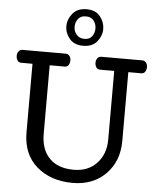

<svg xmlns="http://www.w3.org/2000/svg" viewBox="-70 -1201 1044 1272"><g transform="rotate(5 452.0 -565.0)"><path d="M19 0ZM460.9 12.2Q314.5 12.2 221.2 -69.1Q127.9 -150.4 127.9 -294.9V-751H54.2Q35.6 -751 27.3 -764.4Q19 -777.8 19 -795.9Q19 -812 28.6 -824.5Q38.1 -836.9 55.2 -836.9H340.3Q357.4 -836.9 366.7 -824.5Q376 -812 376 -795.9Q376 -777.8 367.9 -764.4Q359.9 -751 341.3 -751H242.2V-294.9Q242.2 -190.9 299.1 -133.1Q356 -75.2 460.9 -75.2Q556.6 -75.2 614 -136.7Q671.4 -198.2 671.4 -293.9V-751H578.1Q559.6 -751 551.3 -764.4Q543 -777.8 543 -795.9Q543 -812 552.5 -824.5Q562 -836.9 579.1 -836.9H849.1Q866.2 -836.9 875.7 -824.5Q885.3 -812 885.3 -795.9Q885.3 -777.8 877 -764.4Q868.7 -751 850.1 -751H765.1V-293.9Q765.1 -158.2 680.7 -73Q596.2 12.2 460.9 12.2ZM454.1 -1142.1Q514.2 -1142.1 544.4 -1104.2Q574.7 -1066.4 574.7 -1021Q574.7 -975.6 543.5 -937.3Q512.2 -898.9 451.7 -898.9Q391.1 -898.9 360.4 -936.3Q329.6 -973.6 329.6 -1018.6Q329.6 -1064.5 361.3 -1103.3Q393.1 -1142.1 454.1 -1142.1ZM455.6 -945.3Q489.7 -945.3 506.3 -967.5Q522.9 -989.7 522.9 -1019.5Q522.9 -1049.3 505.6 -1072Q488.3 -1094.7 453.6 -1094.7Q418.5 -1094.7 401.4 -1072Q384.3 -1049.3 384.3 -1019.5Q384.3 -990.2 403.1 -967.8Q421.9 -945.3 455.6 -945.3Z"/></g></svg>

Font: Cutive
Style: Regular
Weight: 400
Designer: Vernon Adams
Version: Version 1.002